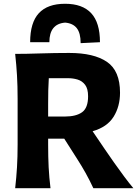

<svg xmlns="http://www.w3.org/2000/svg" viewBox="-20 -999 736 1019"><path d="M60.5 0Q67 -57.5 70.2 -111.5Q73.5 -165.5 73.5 -232.5V-474.5Q73.5 -543.5 70.2 -598.8Q67 -654 60.5 -713Q118.5 -713 194.2 -715.5Q270 -718 347.5 -718Q478 -718 547.5 -670.8Q617 -623.5 617 -507Q617 -434 582.8 -379.2Q548.5 -324.5 471.5 -302.5L536 -207.5Q558.5 -174.5 585.2 -136.5Q612 -98.5 638.8 -62.5Q665.5 -26.5 688 0H475.5Q455 -44 434 -81.5Q413 -119 389.5 -155.5L321 -263H235.5V-232.5Q235.5 -165.5 238.2 -111.5Q241 -57.5 248 0ZM342 -584H239Q237 -553 236.2 -519.8Q235.5 -486.5 235.5 -448.5V-380.5H324Q384 -380.5 415.8 -403.5Q447.5 -426.5 447.5 -488Q447.5 -528 431.8 -548.8Q416 -569.5 391.8 -576.8Q367.5 -584 342 -584ZM408 -770Q408 -823.5 387.5 -849.5Q367 -875.5 325.5 -879Q242 -872 242 -775H140Q140 -879 186.2 -929Q232.5 -979 325.5 -979Q417.5 -979 464 -929Q510.5 -879 510.5 -775Z"/></svg>

Font: Commissioner Flair
Style: Bold
Weight: 700
Designer: Kostas Bartsokas
Foundry: Kostas Bartsokas
Version: Version 1.000; ttfautohint (v1.8.3)